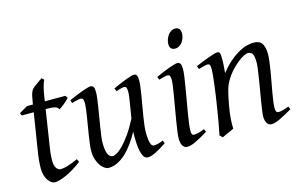

<svg xmlns="http://www.w3.org/2000/svg" viewBox="-85 -864 1716 1097"><g transform="rotate(-15 773.0 -315.5)"><path d="M283.2 -57.1Q259.3 -38.6 235.4 -24.2Q211.4 -9.8 189.9 0Q168.5 9.8 151.1 14.9Q133.8 20 123 20Q110.8 20 99.9 12.7Q88.9 5.4 80.3 -7.6Q71.8 -20.5 66.9 -38.6Q62 -56.6 62 -78.1Q62 -87.4 62.5 -96.7Q63 -106 63.7 -116Q64.5 -126 65.7 -137.2Q66.9 -148.4 68.8 -162.1L106.4 -397.9H36.1L28.8 -413.1L78.1 -441.9H113.3L116.2 -459Q119.1 -479 122.3 -492.2Q125.5 -505.4 129.6 -514.2Q133.8 -522.9 138.7 -528.6Q143.6 -534.2 149.9 -539.1L199.2 -574.2L212.9 -562Q209 -556.2 205.6 -546.4Q202.1 -536.6 197.5 -518.6Q192.9 -500.5 188 -470.2L183.6 -441.9H305.2L314.9 -428.2Q310.1 -421.4 301.5 -413.3Q293 -405.3 283.7 -397.9Q274.4 -390.6 265.9 -384.5Q257.3 -378.4 252.9 -376Q250 -382.8 244.9 -387Q239.7 -391.1 231 -393.6Q222.2 -396 209.2 -397Q196.3 -397.9 178.2 -397.9H176.8L142.1 -173.8Q140.6 -164.6 139.4 -154.1Q138.2 -143.6 137.5 -134Q136.7 -124.5 136.5 -116.2Q136.2 -107.9 136.2 -103Q136.2 -72.8 147.2 -58.3Q158.2 -43.9 171.9 -43.9Q189 -43.9 213.6 -51.3Q238.3 -58.6 274.9 -75.2Z M783.2 -33.2Q743.7 -6.8 716.1 6.6Q688.5 20 669.9 20Q661.6 20 653.8 14.2Q646 8.3 639.6 -7.3Q633.3 -22.9 629.6 -50Q626 -77.1 626 -119.1Q626 -124.5 626.2 -131.1Q626.5 -137.7 627 -144.5Q606.9 -107.9 585 -77.6Q563 -47.4 539.1 -25.6Q515.1 -3.9 489.7 8.1Q464.4 20 438 20Q428.2 20 415.8 12.5Q403.3 4.9 392.3 -10.3Q381.3 -25.4 373.8 -47.9Q366.2 -70.3 366.2 -100.1Q366.2 -114.7 368.9 -137.2Q371.6 -159.7 375.5 -185.5Q379.4 -211.4 384.3 -239.3Q389.2 -267.1 393.1 -292.5Q397 -317.9 399.7 -338.4Q402.3 -358.9 402.3 -371.1Q402.3 -382.3 400.9 -388.9Q399.4 -395.5 396.7 -398.7Q394 -401.9 390.4 -402.8Q386.7 -403.8 382.3 -403.8Q377.9 -403.8 369.6 -401.9Q361.3 -399.9 353 -397.7Q344.7 -395.5 332 -392.1L326.2 -410.2Q346.7 -419.4 367.4 -428Q388.2 -436.5 405.8 -442.9Q423.3 -449.2 436.8 -453.1Q450.2 -457 456.1 -457Q470.2 -457 475.1 -447.8Q480 -438.5 480 -416Q480 -401.9 477.1 -378.9Q474.1 -356 469.7 -328.6Q465.3 -301.3 460.4 -272Q455.6 -242.7 451.2 -215.3Q446.8 -188 443.8 -165Q440.9 -142.1 440.9 -127.9Q440.9 -81.1 450.9 -60.1Q460.9 -39.1 479 -39.1Q488.8 -39.1 504.9 -48.6Q521 -58.1 541.5 -79.3Q562 -100.6 586.2 -134.8Q610.4 -168.9 636.2 -218.8Q639.6 -241.2 643.6 -263.7Q647.5 -286.1 650.6 -306.2Q653.8 -326.2 656 -343Q658.2 -359.9 658.2 -371.1Q658.2 -382.3 657 -388.9Q655.8 -395.5 653.3 -398.7Q650.9 -401.9 647.7 -402.8Q644.5 -403.8 640.1 -403.8Q635.7 -403.8 628.2 -401.9Q620.6 -399.9 613 -397.7Q605.5 -395.5 594.2 -392.1L586.9 -410.2Q607.4 -419.4 627.4 -428Q647.5 -436.5 664.3 -442.9Q681.2 -449.2 693.8 -453.1Q706.5 -457 712.9 -457Q726.6 -457 731 -447.8Q735.4 -438.5 735.4 -416Q735.4 -401.9 732.4 -379.2Q729.5 -356.4 725.1 -329.3Q720.7 -302.2 715.3 -272.7Q710 -243.2 705.6 -215.6Q701.2 -188 698.2 -164.1Q695.3 -140.1 695.3 -124Q695.3 -79.6 701.7 -58.3Q708 -37.1 720.2 -37.1Q732.9 -37.1 745.8 -40.3Q758.8 -43.5 776.4 -50.8Z M1041.5 -616.2Q1041.5 -602.5 1037.4 -589.1Q1033.2 -575.7 1025.4 -564.7Q1017.6 -553.7 1006.3 -546.9Q995.1 -540 981.4 -540Q966.3 -540 958 -548.8Q949.7 -557.6 949.7 -574.2Q949.7 -587.4 954.1 -600.8Q958.5 -614.3 966.3 -625.5Q974.1 -636.7 985.1 -643.8Q996.1 -650.9 1009.8 -650.9Q1024.9 -650.9 1033.2 -641.8Q1041.5 -632.8 1041.5 -616.2ZM1028.3 -35.2Q1005.4 -21.5 987.1 -11.2Q968.8 -1 953.6 6.1Q938.5 13.2 926.3 16.6Q914.1 20 903.3 20Q886.7 20 877 4.6Q867.2 -10.7 867.2 -37.1Q867.2 -51.8 870.8 -78.9Q874.5 -106 879.9 -138.9Q885.3 -171.9 891.6 -207.8Q897.9 -243.7 903.3 -276.1Q908.7 -308.6 912.4 -333.7Q916 -358.9 916 -371.1Q916 -382.3 914.6 -388.9Q913.1 -395.5 910.6 -398.7Q908.2 -401.9 904.3 -402.8Q900.4 -403.8 896 -403.8Q892.1 -403.8 883.8 -401.9Q875.5 -399.9 867.4 -397.7Q859.4 -395.5 847.2 -392.1L840.3 -410.2Q860.8 -419.4 881.1 -428Q901.4 -436.5 918.9 -442.9Q936.5 -449.2 949.7 -453.1Q962.9 -457 969.2 -457Q982.9 -457 988.5 -447.8Q994.1 -438.5 994.1 -416Q994.1 -401.9 990.5 -374.3Q986.8 -346.7 981 -312.5Q975.1 -278.3 968.8 -241Q962.4 -203.6 956.5 -169.4Q950.7 -135.3 947 -107.7Q943.4 -80.1 943.4 -65.9Q943.4 -50.8 946.5 -43.9Q949.7 -37.1 958 -37.1Q973.1 -37.1 987.1 -41Q1001 -44.9 1021 -53.2Z M1527.3 -35.2Q1482.9 -8.8 1451.9 5.6Q1420.9 20 1402.3 20Q1385.3 20 1375.7 4.6Q1366.2 -10.7 1366.2 -37.1Q1366.2 -45.9 1369.4 -68.6Q1372.6 -91.3 1377.4 -121.6Q1382.3 -151.9 1388.2 -186Q1394 -220.2 1398.9 -251Q1403.8 -281.7 1407 -306.2Q1410.2 -330.6 1410.2 -341.8Q1410.2 -378.9 1402.3 -393.6Q1394.5 -408.2 1373 -408.2Q1366.7 -408.2 1350.8 -400.4Q1335 -392.6 1314.9 -377Q1294.9 -361.3 1273.2 -337.9Q1251.5 -314.5 1233.4 -283.2Q1219.7 -259.8 1211.2 -227.1Q1202.6 -194.3 1194.3 -147Q1186.5 -103.5 1184.3 -72.3Q1182.1 -41 1183.1 -12.2Q1176.8 -8.8 1167.2 -4.6Q1157.7 -0.5 1147.7 3.9Q1137.7 8.3 1128.4 12.5Q1119.1 16.6 1113.3 20L1097.2 4.9Q1104 -27.3 1110.6 -64.9Q1117.2 -102.5 1123.3 -140.4Q1129.4 -178.2 1134.8 -215.1Q1140.1 -252 1144 -283Q1147.9 -314 1150.1 -337.2Q1152.3 -360.4 1152.3 -372.1Q1152.3 -383.3 1151.1 -389.9Q1149.9 -396.5 1147.7 -399.7Q1145.5 -402.8 1142.1 -403.8Q1138.7 -404.8 1134.3 -404.8Q1129.9 -404.8 1121.3 -402.8Q1112.8 -400.9 1104 -398.4Q1095.2 -396 1082 -392.1L1075.2 -411.1Q1095.7 -419.9 1116.5 -428.2Q1137.2 -436.5 1155.3 -442.9Q1173.3 -449.2 1186.8 -453.1Q1200.2 -457 1206.1 -457Q1212.9 -457 1216.8 -454.8Q1220.7 -452.6 1222.4 -446.8Q1224.1 -440.9 1224.6 -430.2Q1225.1 -419.4 1225.1 -401.9Q1225.1 -396.5 1224.6 -387.2Q1224.1 -377.9 1223.4 -367.4Q1222.7 -356.9 1221.7 -346.9Q1220.7 -336.9 1220.2 -331.1Q1246.6 -364.3 1273.4 -388.2Q1300.3 -412.1 1326.2 -427.5Q1352.1 -442.9 1376.2 -450Q1400.4 -457 1422.4 -457Q1437.5 -457 1449.5 -452.6Q1461.4 -448.2 1469.2 -438.2Q1477.1 -428.2 1481.2 -411.9Q1485.4 -395.5 1485.4 -372.1Q1485.4 -355 1482.2 -329.6Q1479 -304.2 1474.1 -274.7Q1469.2 -245.1 1463.4 -213.9Q1457.5 -182.6 1452.6 -154.3Q1447.8 -126 1444.6 -102.8Q1441.4 -79.6 1441.4 -65.9Q1441.4 -49.3 1445.8 -43.2Q1450.2 -37.1 1459 -37.1Q1470.2 -37.1 1484.9 -41Q1499.5 -44.9 1520 -53.2Z"/></g></svg>

Font: Akkhara
Style: Italic
Weight: 400
Italic angle: -7°
Designer: J. Victor Gaultney
Version: Version 1.00 June 13, 2006, initial release